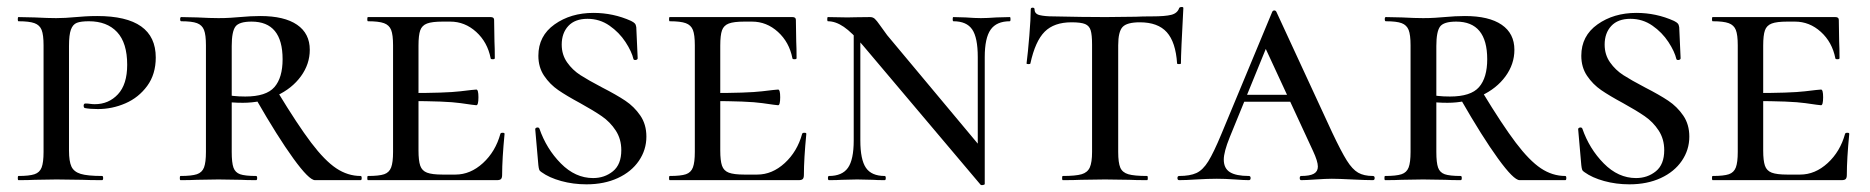

<svg xmlns="http://www.w3.org/2000/svg" viewBox="-20 -517 5366 551"><path d="M273 -12Q276 -12 276 -6Q276 0 273 0Q237 0 216 -1L142 -2L80 -1Q63 0 33 0Q31 0 31 -6Q31 -12 33 -12Q64 -12 79 -17Q94 -22 99.5 -36.5Q105 -51 105 -81V-387Q105 -417 99.5 -431Q94 -445 79 -450.5Q64 -456 33 -456Q31 -456 31 -462Q31 -468 33 -468L79 -467Q119 -465 141 -465Q167 -465 198 -468Q209 -469 224.5 -470Q240 -471 259 -471Q427 -471 427 -352Q427 -304 402.5 -270.5Q378 -237 340 -220.5Q302 -204 261 -204Q238 -204 223 -207Q220 -209 220 -213Q220 -220 225 -220Q232 -220 238.5 -219Q245 -218 252 -218Q292 -218 318.5 -246.5Q345 -275 345 -331Q345 -394 316 -425Q287 -456 235 -456Q212 -456 200.5 -451.5Q189 -447 183.5 -432Q178 -417 178 -385V-85Q178 -54 185 -39Q192 -24 211.5 -18Q231 -12 273 -12Z M715 0Q687 0 671 -1L607 -2L545 -1Q528 0 498 0Q496 0 496 -6Q496 -12 498 -12Q530 -12 545 -17Q560 -22 565.5 -36.5Q571 -51 571 -81V-387Q571 -417 565.5 -431Q560 -445 545.5 -450.5Q531 -456 500 -456Q497 -456 497 -462Q497 -468 500 -468L546 -467Q584 -465 607 -465Q626 -465 641.5 -466Q657 -467 668 -468Q700 -471 727 -471Q796 -471 832.5 -446Q869 -421 869 -374Q869 -333 843.5 -298Q818 -263 774 -242.5Q730 -222 677 -222Q645 -222 622 -226L621 -247Q646 -240 684 -240Q744 -240 767.5 -267Q791 -294 791 -347Q791 -455 702 -455Q666 -455 655.5 -440.5Q645 -426 645 -385V-81Q645 -50 650 -36Q655 -22 669 -17Q683 -12 715 -12Q718 -12 718 -6Q718 0 715 0ZM1015 0H884Q867 0 822 -62Q777 -124 715 -232L777 -253Q834 -159 873 -107.5Q912 -56 945 -34Q978 -12 1015 -12Q1018 -12 1018 -6Q1018 0 1015 0Z M1036 -12Q1068 -12 1082.5 -17Q1097 -22 1102.5 -36.5Q1108 -51 1108 -81V-387Q1108 -417 1102.5 -431Q1097 -445 1082 -450.5Q1067 -456 1036 -456Q1034 -456 1034 -462Q1034 -468 1036 -468H1388Q1398 -468 1398 -460L1399 -398Q1400 -379 1400 -350Q1400 -347 1394 -347Q1388 -347 1388 -350Q1379 -396 1346.5 -425.5Q1314 -455 1272 -455H1250Q1220 -455 1205.5 -449.5Q1191 -444 1186 -430Q1181 -416 1181 -386V-85Q1181 -56 1186 -41.5Q1191 -27 1205.5 -21.5Q1220 -16 1250 -16H1287Q1330 -16 1366 -49Q1402 -82 1416 -133Q1417 -136 1422.5 -136Q1428 -136 1428 -133Q1421 -61 1421 -15Q1421 -7 1418 -3.5Q1415 0 1406 0H1036Q1034 0 1034 -6Q1034 -12 1036 -12ZM1150 -227V-250Q1260 -250 1301 -255Q1342 -260 1347 -260Q1353 -260 1353 -238Q1353 -215 1347 -215Q1343 -215 1302 -221Q1261 -227 1150 -227Z M1708 -266Q1749 -245 1774.5 -228Q1800 -211 1817.5 -185.5Q1835 -160 1835 -125Q1835 -87 1813.5 -55.5Q1792 -24 1753 -6Q1714 12 1663 12Q1625 12 1590.5 2.5Q1556 -7 1534 -23Q1529 -26 1527.5 -30Q1526 -34 1525 -43L1516 -146Q1516 -150 1521 -151Q1526 -152 1528 -148Q1548 -90 1589.5 -48Q1631 -6 1682 -6Q1715 -6 1739 -25.5Q1763 -45 1763 -86Q1763 -118 1747 -142.5Q1731 -167 1707 -183.5Q1683 -200 1645 -221Q1606 -242 1582 -258.5Q1558 -275 1541.5 -299.5Q1525 -324 1525 -357Q1525 -414 1571.5 -447Q1618 -480 1683 -480Q1740 -480 1791 -457Q1799 -453 1802 -449.5Q1805 -446 1806 -439L1810 -350Q1810 -346 1805 -345Q1800 -344 1798 -347Q1793 -369 1775 -396.5Q1757 -424 1729 -443.5Q1701 -463 1666 -463Q1630 -463 1611 -442.5Q1592 -422 1592 -389Q1592 -360 1607.5 -338Q1623 -316 1645.5 -301.5Q1668 -287 1708 -266Z M1902 -12Q1934 -12 1948.5 -17Q1963 -22 1968.5 -36.5Q1974 -51 1974 -81V-387Q1974 -417 1968.5 -431Q1963 -445 1948 -450.5Q1933 -456 1902 -456Q1900 -456 1900 -462Q1900 -468 1902 -468H2254Q2264 -468 2264 -460L2265 -398Q2266 -379 2266 -350Q2266 -347 2260 -347Q2254 -347 2254 -350Q2245 -396 2212.5 -425.5Q2180 -455 2138 -455H2116Q2086 -455 2071.5 -449.5Q2057 -444 2052 -430Q2047 -416 2047 -386V-85Q2047 -56 2052 -41.5Q2057 -27 2071.5 -21.5Q2086 -16 2116 -16H2153Q2196 -16 2232 -49Q2268 -82 2282 -133Q2283 -136 2288.5 -136Q2294 -136 2294 -133Q2287 -61 2287 -15Q2287 -7 2284 -3.5Q2281 0 2272 0H1902Q1900 0 1900 -6Q1900 -12 1902 -12ZM2016 -227V-250Q2126 -250 2167 -255Q2208 -260 2213 -260Q2219 -260 2219 -238Q2219 -215 2213 -215Q2209 -215 2168 -221Q2127 -227 2016 -227Z M2430 -446 2449 -443V-114Q2449 -59 2465 -35.5Q2481 -12 2519 -12Q2522 -12 2522 -6Q2522 0 2519 0Q2497 0 2485 -1L2440 -2L2396 -1Q2383 0 2359 0Q2356 0 2356 -6Q2356 -12 2359 -12Q2397 -12 2413.5 -35.5Q2430 -59 2430 -114ZM2794 13 2457 -386Q2425 -424 2401.5 -440Q2378 -456 2356 -456Q2354 -456 2354 -462Q2354 -468 2356 -468L2412 -467Q2422 -467 2435 -467.5Q2448 -468 2477 -468Q2485 -468 2490.5 -463Q2496 -458 2505 -445Q2509 -439 2526 -416L2795 -94L2806 11Q2806 13 2801 14Q2796 15 2794 13ZM2806 11 2786 -20V-353Q2786 -409 2770 -432.5Q2754 -456 2716 -456Q2714 -456 2714 -462Q2714 -468 2716 -468L2751 -467Q2779 -465 2795 -465Q2812 -465 2840 -467L2878 -468Q2880 -468 2880 -462Q2880 -456 2878 -456Q2840 -456 2823 -432Q2806 -408 2806 -353Z M2937 -335Q2937 -333 2931.5 -333Q2926 -333 2926 -335Q2930 -366 2934 -415Q2938 -464 2938 -490Q2938 -495 2943.5 -495Q2949 -495 2949 -490Q2949 -477 2964 -473.5Q2979 -470 3002 -470Q3088 -468 3153 -468L3240 -469Q3257 -470 3286 -470Q3324 -470 3341.5 -474.5Q3359 -479 3364 -494Q3366 -497 3371 -497Q3376 -497 3376 -494Q3369 -365 3369 -335Q3369 -333 3363.5 -333Q3358 -333 3358 -335Q3354 -396 3328.5 -424.5Q3303 -453 3251 -453Q3214 -453 3201.5 -439.5Q3189 -426 3189 -387V-81Q3189 -50 3195 -36Q3201 -22 3218 -17Q3235 -12 3272 -12Q3274 -12 3274 -6Q3274 0 3272 0Q3239 0 3221 -1L3151 -2L3082 -1Q3063 0 3030 0Q3028 0 3028 -6Q3028 -12 3030 -12Q3067 -12 3084 -17Q3101 -22 3107.5 -36.5Q3114 -51 3114 -81V-389Q3114 -417 3110 -430Q3106 -443 3094 -448Q3082 -453 3055 -453Q3005 -453 2978 -426Q2951 -399 2937 -335Z M3550 -245H3733L3740 -225H3535ZM3920 0Q3900 0 3860 -2Q3820 -4 3802 -4Q3786 -4 3756 -2Q3728 0 3714 0Q3710 0 3710 -6Q3710 -12 3714 -12Q3739 -12 3750.5 -18.5Q3762 -25 3762 -39Q3762 -54 3748 -84L3604 -395L3636 -434L3509 -123Q3492 -81 3492 -59Q3492 -34 3509.5 -23Q3527 -12 3564 -12Q3569 -12 3569 -6Q3569 0 3564 0Q3550 0 3524 -2Q3496 -4 3472 -4Q3447 -4 3413 -2Q3383 0 3364 0Q3359 0 3359 -6Q3359 -12 3364 -12Q3395 -12 3413.5 -20.5Q3432 -29 3447.5 -54Q3463 -79 3485 -132L3631 -483Q3633 -487 3637 -487Q3641 -487 3643 -483L3803 -137Q3829 -82 3845 -56.5Q3861 -31 3877.5 -21.5Q3894 -12 3920 -12Q3925 -12 3925 -6Q3925 0 3920 0Z M4172 0Q4144 0 4128 -1L4064 -2L4002 -1Q3985 0 3955 0Q3953 0 3953 -6Q3953 -12 3955 -12Q3987 -12 4002 -17Q4017 -22 4022.5 -36.5Q4028 -51 4028 -81V-387Q4028 -417 4022.5 -431Q4017 -445 4002.5 -450.5Q3988 -456 3957 -456Q3954 -456 3954 -462Q3954 -468 3957 -468L4003 -467Q4041 -465 4064 -465Q4083 -465 4098.5 -466Q4114 -467 4125 -468Q4157 -471 4184 -471Q4253 -471 4289.5 -446Q4326 -421 4326 -374Q4326 -333 4300.5 -298Q4275 -263 4231 -242.5Q4187 -222 4134 -222Q4102 -222 4079 -226L4078 -247Q4103 -240 4141 -240Q4201 -240 4224.5 -267Q4248 -294 4248 -347Q4248 -455 4159 -455Q4123 -455 4112.5 -440.5Q4102 -426 4102 -385V-81Q4102 -50 4107 -36Q4112 -22 4126 -17Q4140 -12 4172 -12Q4175 -12 4175 -6Q4175 0 4172 0ZM4472 0H4341Q4324 0 4279 -62Q4234 -124 4172 -232L4234 -253Q4291 -159 4330 -107.5Q4369 -56 4402 -34Q4435 -12 4472 -12Q4475 -12 4475 -6Q4475 0 4472 0Z M4701 -266Q4742 -245 4767.5 -228Q4793 -211 4810.5 -185.5Q4828 -160 4828 -125Q4828 -87 4806.5 -55.5Q4785 -24 4746 -6Q4707 12 4656 12Q4618 12 4583.5 2.5Q4549 -7 4527 -23Q4522 -26 4520.5 -30Q4519 -34 4518 -43L4509 -146Q4509 -150 4514 -151Q4519 -152 4521 -148Q4541 -90 4582.5 -48Q4624 -6 4675 -6Q4708 -6 4732 -25.5Q4756 -45 4756 -86Q4756 -118 4740 -142.5Q4724 -167 4700 -183.5Q4676 -200 4638 -221Q4599 -242 4575 -258.5Q4551 -275 4534.5 -299.5Q4518 -324 4518 -357Q4518 -414 4564.5 -447Q4611 -480 4676 -480Q4733 -480 4784 -457Q4792 -453 4795 -449.5Q4798 -446 4799 -439L4803 -350Q4803 -346 4798 -345Q4793 -344 4791 -347Q4786 -369 4768 -396.5Q4750 -424 4722 -443.5Q4694 -463 4659 -463Q4623 -463 4604 -442.5Q4585 -422 4585 -389Q4585 -360 4600.5 -338Q4616 -316 4638.5 -301.5Q4661 -287 4701 -266Z M4895 -12Q4927 -12 4941.5 -17Q4956 -22 4961.5 -36.5Q4967 -51 4967 -81V-387Q4967 -417 4961.5 -431Q4956 -445 4941 -450.5Q4926 -456 4895 -456Q4893 -456 4893 -462Q4893 -468 4895 -468H5247Q5257 -468 5257 -460L5258 -398Q5259 -379 5259 -350Q5259 -347 5253 -347Q5247 -347 5247 -350Q5238 -396 5205.5 -425.5Q5173 -455 5131 -455H5109Q5079 -455 5064.5 -449.5Q5050 -444 5045 -430Q5040 -416 5040 -386V-85Q5040 -56 5045 -41.5Q5050 -27 5064.5 -21.5Q5079 -16 5109 -16H5146Q5189 -16 5225 -49Q5261 -82 5275 -133Q5276 -136 5281.5 -136Q5287 -136 5287 -133Q5280 -61 5280 -15Q5280 -7 5277 -3.5Q5274 0 5265 0H4895Q4893 0 4893 -6Q4893 -12 4895 -12ZM5009 -227V-250Q5119 -250 5160 -255Q5201 -260 5206 -260Q5212 -260 5212 -238Q5212 -215 5206 -215Q5202 -215 5161 -221Q5120 -227 5009 -227Z"/></svg>

Font: Cormorant SC Medium
Style: Regular
Weight: 500
Designer: Christian Thalmann (Catharsis Fonts)
Foundry: Catharsis Fonts
Version: Version 4.000